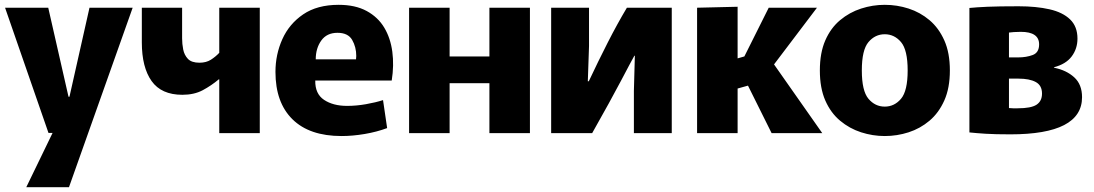

<svg xmlns="http://www.w3.org/2000/svg" viewBox="-20 -552 4536 796"><path d="M1 -520H180L264 -151H268L351 -520H530L266 224H89L198 -1H181Z M889 0V-223H887Q856 -197 820.5 -178Q785 -159 736 -159Q649 -159 608.5 -216Q568 -273 568 -376V-520H735V-393Q735 -370 739.5 -347Q744 -324 759 -308Q774 -292 807 -292Q835 -292 854.5 -304.5Q874 -317 889 -333V-520H1057V0Z M1396 12Q1263 12 1192.5 -57.5Q1122 -127 1122 -254Q1122 -326 1150.5 -389.5Q1179 -453 1237 -492.5Q1295 -532 1384 -532Q1453 -532 1500 -506.5Q1547 -481 1573 -437.5Q1599 -394 1606.5 -337.5Q1614 -281 1604 -218H1287Q1286 -163 1323.5 -138Q1361 -113 1419 -113Q1457 -113 1497 -120Q1537 -127 1568 -137L1585 -21Q1542 -5 1492 3.5Q1442 12 1396 12ZM1379 -416Q1335 -416 1312 -384Q1289 -352 1289 -306H1456Q1456 -310 1456.5 -313.5Q1457 -317 1457 -320Q1457 -357 1440 -386.5Q1423 -416 1379 -416Z M1676 -520H1844V-318H2009V-520H2177V0H2009V-207H1844V0H1676Z M2265 0V-520H2422V-361L2417 -215H2421Q2460 -298 2499.5 -375.5Q2539 -453 2579 -520H2765V0H2608V-175L2612 -321H2610Q2597 -298 2555 -218Q2513 -138 2435 0Z M2870 -520 3038 -524V-310L3066 -318L3167 -520H3367L3189 -285L3389 0H3179L3081 -197L3038 -185V0H2870Z M3648 12Q3598 12 3550 -3.5Q3502 -19 3463 -51.5Q3424 -84 3401.5 -135.5Q3379 -187 3379 -260Q3379 -333 3401.5 -384.5Q3424 -436 3463 -468.5Q3502 -501 3550 -516.5Q3598 -532 3648 -532Q3699 -532 3747 -516.5Q3795 -501 3833.5 -468.5Q3872 -436 3895 -384.5Q3918 -333 3918 -260Q3918 -187 3895 -135.5Q3872 -84 3833.5 -51.5Q3795 -19 3747 -3.5Q3699 12 3648 12ZM3648 -110Q3688 -110 3715.5 -142.5Q3743 -175 3743 -260Q3743 -345 3715.5 -377.5Q3688 -410 3648 -410Q3608 -410 3580.5 -377.5Q3553 -345 3553 -260Q3553 -175 3580.5 -142.5Q3608 -110 3648 -110Z M4169 5Q4105 5 4066 2.5Q4027 0 3999 -3V-519Q4029 -522 4074.5 -524Q4120 -526 4203 -526Q4276 -526 4331 -513.5Q4386 -501 4416.5 -471.5Q4447 -442 4447 -392Q4447 -350 4423 -318Q4399 -286 4349 -273L4351 -271Q4401 -261 4433.5 -231.5Q4466 -202 4466 -149Q4466 5 4169 5ZM4201 -314Q4235 -314 4261.5 -324Q4288 -334 4288 -368Q4288 -420 4212 -420Q4196 -420 4183 -419Q4170 -418 4163 -417V-314ZM4199 -103Q4255 -103 4277.5 -118Q4300 -133 4300 -164Q4300 -198 4274 -212Q4248 -226 4203 -226H4163V-104Q4171 -103 4180 -103Q4189 -103 4199 -103Z"/></svg>

Font: Murecho
Style: Bold
Weight: 700
Designer: Neil Summerour
Foundry: Positype
Version: Version 1.010; ttfautohint (v1.8.3)